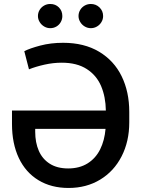

<svg xmlns="http://www.w3.org/2000/svg" viewBox="-20 -931 707 961"><path d="M627 -371.1V-318.4Q627 -223.1 588.6 -148.4Q550.3 -73.7 481.4 -32Q412.6 9.8 323.2 9.8Q236.3 9.8 172.4 -29.1Q108.4 -67.9 74.2 -140.1Q40 -212.4 40 -310.5V-377.9H509.8Q508.8 -446.3 486.1 -500Q463.4 -553.7 414.3 -585.4Q365.2 -617.2 289.1 -617.2Q246.1 -617.2 202.6 -607.4Q159.2 -597.7 125 -584L101.6 -674.8Q128.9 -689 181.4 -702.9Q233.9 -716.8 295.9 -716.8Q401.4 -716.8 476.1 -672.1Q550.8 -627.4 588.9 -549.3Q627 -471.2 627 -371.1ZM321.3 -87.9Q377.9 -87.9 418.5 -113.3Q459 -138.7 481.2 -183.3Q503.4 -228 508.3 -286.1H156.2V-271.5Q156.2 -217.8 174.1 -176.5Q191.9 -135.3 229 -111.6Q266.1 -87.9 321.3 -87.9ZM169.9 -850.6Q169.9 -867.2 178.2 -881.1Q186.5 -895 200.7 -903.1Q214.8 -911.1 231.4 -911.1Q257.8 -911.1 274.9 -893.8Q292 -876.5 292 -850.6Q292 -834.5 284.2 -820.6Q276.4 -806.6 262.5 -798.3Q248.5 -790 231.4 -790Q215.3 -790 201.2 -798.3Q187 -806.6 178.5 -820.8Q169.9 -835 169.9 -850.6ZM373 -850.6Q373 -867.2 381.3 -881.1Q389.6 -895 403.8 -903.1Q418 -911.1 434.6 -911.1Q460.4 -911.1 478.3 -893.6Q496.1 -876 496.1 -850.6Q496.1 -834.5 487.8 -820.6Q479.5 -806.6 465.3 -798.3Q451.2 -790 434.6 -790Q418.5 -790 404.3 -798.3Q390.1 -806.6 381.6 -820.8Q373 -835 373 -850.6Z"/></svg>

Font: Pretendard GOV Medium
Style: Regular
Weight: 500
Designer: Base glyphs from Inter by Rasmus Andersson; Hangeul glyphs from Noto Sans CJK(Source Han Sans) by Jang Soo-young and Kan
Foundry: Kil Hyung-jin
Version: Version 1.309